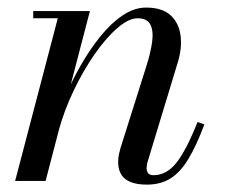

<svg xmlns="http://www.w3.org/2000/svg" viewBox="-20 -490 611 520"><path d="M378 10Q339 10 319.5 -5Q300 -20 300 -52Q300 -62 302.2 -72.5Q304.5 -83 306.5 -89.5L375.5 -308Q388 -346.5 392 -376.5Q396 -406.5 387.2 -423.5Q378.5 -440.5 352.5 -440.5Q329 -440.5 298.5 -414.5Q268 -388.5 237 -344.2Q206 -300 179.8 -245.2Q153.5 -190.5 138 -133H124Q135 -174.5 153.8 -220.8Q172.5 -267 197.5 -311Q222.5 -355 251.5 -391Q280.5 -427 312 -448.2Q343.5 -469.5 375.5 -469.5Q419 -469.5 441.8 -448.8Q464.5 -428 469 -393.8Q473.5 -359.5 461 -319.5L380 -52.5Q378.5 -48 377.8 -43.2Q377 -38.5 377 -34.5Q377 -26.5 381.2 -21Q385.5 -15.5 396 -15.5Q431 -15.5 457.8 -49.2Q484.5 -83 515 -159.5L533.5 -153Q512 -95.5 490.2 -59.5Q468.5 -23.5 441.8 -6.8Q415 10 378 10ZM21 0 136.5 -440.5H70V-460H223.5L103.5 0Z"/></svg>

Font: Bodoni Moda SC 11pt
Style: Italic
Weight: 400
Italic angle: -13°
Version: Version 2.005